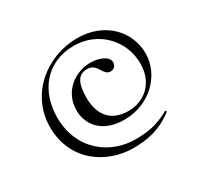

<svg xmlns="http://www.w3.org/2000/svg" viewBox="-130 -667 981 938"><g transform="rotate(-30 361.0 -198.5)"><path d="M373 103C449 103 524 91 602 31C605 28 599 21 597 23C525 63 473 71 403 71C265 71 125 -26 125 -213C125 -357 212 -476 370 -476C506 -476 609 -370 609 -239C609 -124 528 -66 445 -66C335 -66 297 -140 297 -224C297 -299 314 -345 369 -345C401 -345 413 -326 425 -307C433 -293 445 -277 463 -277C485 -277 497 -292 497 -311C496 -345 445 -364 398 -364C314 -364 224 -303 224 -195C224 -120 275 -39 405 -39C550 -39 656 -148 656 -269C656 -392 558 -500 402 -500C231 -500 71 -374 71 -189C71 5 227 103 373 103Z"/></g></svg>

Font: Cormorant Infant Book
Style: Regular
Weight: 500
Designer: Christian Thalmann (Catharsis Fonts)
Version: Version 1.000;PS 002.000;hotconv 1.0.88;makeotf.lib2.5.64775